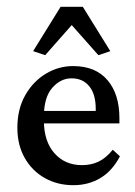

<svg xmlns="http://www.w3.org/2000/svg" viewBox="-20 -540 399 566"><path d="M196.3 5.9Q149.4 5.9 112.1 -15.1Q74.7 -36.1 53 -74.2Q31.2 -112.3 31.2 -163.6Q31.2 -218.8 54.7 -259.8Q78.1 -300.8 116 -323.2Q153.8 -345.7 197.3 -345.2Q262.2 -344.7 297.1 -303.5Q332 -262.2 332 -191.9V-176.3H95.2V-212.9H272.5L262.2 -199.7V-219.2Q262.2 -262.2 243.2 -285.6Q224.1 -309.1 190.9 -309.1Q158.7 -309.1 134 -281Q109.4 -252.9 109.4 -196.3V-184.6Q109.4 -123.5 140.4 -88.4Q171.4 -53.2 221.7 -53.2Q249 -53.2 270.5 -63.5Q292 -73.7 312.5 -98.6L333.5 -79.1Q311 -36.1 275.9 -15.1Q240.7 5.9 196.3 5.9ZM305.2 -389.2 270 -377.4 167 -493.7H215.8L113.3 -377.4L77.6 -389.2L158.7 -520H224.1Z"/></svg>

Font: Lateef
Style: Regular
Weight: 400
Designer: SIL International
Foundry: SIL International
Version: Version 4.200